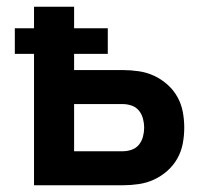

<svg xmlns="http://www.w3.org/2000/svg" viewBox="-20 -550 640 570"><path d="M81 0V-390H24V-466H81V-530H200V-466H300V-390H200V-342H345Q368 -342 392 -338.5Q416 -335 437.5 -325Q459 -315 477 -299Q495 -283 506.5 -262.5Q518 -242 522.5 -218.5Q527 -195 527 -171Q527 -147 522.5 -123.5Q518 -100 506.5 -79.5Q495 -59 477 -43Q459 -27 437.5 -17Q416 -7 392 -3.5Q368 0 345 0ZM200 -101H345Q358 -101 371 -105.5Q384 -110 392.5 -120.5Q401 -131 404.5 -144.5Q408 -158 408 -171Q408 -184 404.5 -197.5Q401 -211 392.5 -221.5Q384 -232 371 -236.5Q358 -241 345 -241H200Z"/></svg>

Font: Iosevka Curly Extended
Style: Bold
Weight: 700
Width: 7
Monospace: yes
Designer: Belleve Invis
Foundry: Belleve Invis
Version: Version 11.1.0; ttfautohint (v1.8.3)